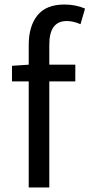

<svg xmlns="http://www.w3.org/2000/svg" viewBox="-20 -829 396 849"><path d="M356 -791 336 -722Q304 -736 275 -736Q197 -736 198 -629V-543H313V-469H198V0H107V-469H33V-538L107 -543V-630Q107 -713 145.5 -761Q184 -809 265 -809Q315 -809 356 -791Z"/></svg>

Font: Noto Sans CJK KR Regular (TTF)
Style: Regular
Weight: 400
Designer: Ryoko NISHIZUKA 西塚涼子 (kana & ideographs); Paul D. Hunt (Latin, Greek & Cyrillic); Wenlong ZHANG 张文龙 (bopomofo); Sandoll 
Foundry: Adobe Systems Incorporated
Version: Version 1.004;PS 1.004;hotconv 1.0.82;makeotf.lib2.5.63406